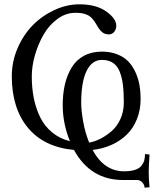

<svg xmlns="http://www.w3.org/2000/svg" viewBox="-20 -679 716 882"><path d="M549.8 107.9Q580.1 107.9 600.1 101.3Q620.1 94.7 629.6 82.5Q639.2 70.3 642.6 57.9Q646 45.4 646 28.8L667 30.8Q663.1 86.4 663.1 112.8Q663.1 143.1 667 181.2L644 183.1Q644 169.9 633.5 158.9Q623 147.9 609.9 147.9H544.9Q395.5 147.9 319.8 9.8Q181.2 -3.4 107.7 -92.8Q34.2 -182.1 34.2 -329.1Q34.2 -395.5 60.5 -457Q86.9 -518.6 129.9 -562.5Q172.9 -606.4 229.7 -632.8Q286.6 -659.2 345.2 -659.2Q427.7 -659.2 475.1 -621.1Q514.2 -590.8 514.2 -561Q514.2 -544.9 504.9 -533Q495.6 -521 480 -521Q461.4 -521 449 -531.5Q436.5 -542 423.8 -564.9Q413.6 -583.5 402.3 -595.2Q391.1 -606.9 377.4 -612.1Q363.8 -617.2 352.8 -618.7Q341.8 -620.1 325.2 -620.1Q282.7 -620.1 244.4 -592.3Q206.1 -564.5 180.9 -521.2Q155.8 -478 140.9 -427Q126 -376 126 -328.1Q126 -273.9 135.5 -227.1Q145 -180.2 165 -139.6Q185.1 -99.1 219.7 -70.6Q254.4 -42 301.3 -30.3Q268.1 -111.3 268.1 -195.8Q268.1 -248.5 278.3 -292Q288.6 -335.4 309.6 -369.6Q330.6 -403.8 366 -422.9Q401.4 -441.9 448.2 -441.9Q487.8 -441.9 519.3 -429.2Q550.8 -416.5 570.3 -395.8Q589.8 -375 602.8 -346.2Q615.7 -317.4 620.8 -287.6Q626 -257.8 626 -225.1Q626 -174.3 609.1 -132.1Q592.3 -89.8 562.5 -60.8Q532.7 -31.7 492.7 -13.7Q452.6 4.4 405.3 9.8Q458.5 107.9 549.8 107.9ZM389.6 -23.9Q414.1 -28.3 439.9 -41Q465.8 -53.7 491.2 -75.2Q516.6 -96.7 532.7 -131.3Q548.8 -166 548.8 -208Q548.8 -256.8 544.4 -291Q540 -325.2 529.1 -351.6Q518.1 -377.9 498 -390.9Q478 -403.8 448.2 -403.8Q402.3 -403.8 377.7 -353Q353 -302.2 353 -207Q353 -173.3 361.8 -122.1Q370.6 -70.8 389.6 -23.9Z"/></svg>

Font: Linux Biolinum G
Style: Regular
Weight: 400
Designer: Philipp H. Poll
Foundry: Philipp H. Poll
Version: Version 1.1.0 ; ttfautohint (v1.6)